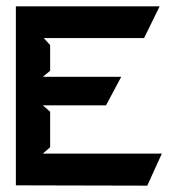

<svg xmlns="http://www.w3.org/2000/svg" viewBox="-20 -592 559 605"><path d="M30 -8 444 -7 490 -108H115L138 -128V-240L115 -260H314L362 -350H115L138 -369V-450L118 -472H434L483 -572H30Z"/></svg>

Font: Charger Eco
Style: Regular
Weight: 1000
Designer: Jasper
Foundry: Cannot Into Space Fonts
Version: Version 1.1